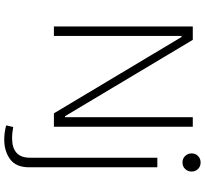

<svg xmlns="http://www.w3.org/2000/svg" viewBox="-50 -684 971 910"><g transform="rotate(90 435.0 -229.5)"><path d="M707.5 -652.8Q707.5 -670.4 719.7 -682.9Q731.9 -695.3 750.5 -695.3Q769.5 -695.3 781.5 -682.9Q793.5 -670.4 793.5 -652.8Q793.5 -634.8 781.5 -622.1Q769.5 -609.4 750.5 -609.4Q731.9 -609.4 719.7 -622.1Q707.5 -634.8 707.5 -652.8ZM574.7 226.1 582.5 192.9Q591.8 194.8 606.7 196.5Q621.6 198.2 636.7 198.2Q680.2 198.2 704.1 177.7Q728 157.2 728 113.3V-490.2H773.4V117.2Q773.4 179.2 735.4 207.3Q697.3 235.4 642.1 235.4Q607.9 235.4 574.7 226.1ZM536.1 -658.2H581.1V0H517.6L155.8 -605H150.9V0H106V-658.2H169.4L531.2 -52.7H536.1Z"/></g></svg>

Font: Estedad-FD ExtraLight
Style: Regular
Weight: 200
Designer: Amin Abedi
Version: Version 7.3